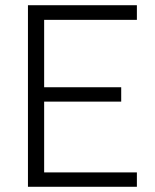

<svg xmlns="http://www.w3.org/2000/svg" viewBox="-20 -715 592 735"><path d="M87 0V-695H504V-639H149V-381H444V-326H149V-55H504V0Z"/></svg>

Font: Titillium Web
Style: Light
Weight: 300
Version: Version 1.001;PS 57.000;hotconv 1.0.70;makeotf.lib2.5.55311